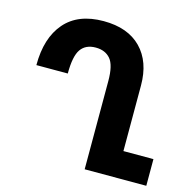

<svg xmlns="http://www.w3.org/2000/svg" viewBox="-106 -831 946 939"><g transform="rotate(15 367.5 -362.0)"><path d="M715 -135V0H403V-447Q403 -527 376.5 -558Q350 -589 302 -589Q251 -589 226.5 -554Q202 -519 202 -431H43Q43 -569 110 -646.5Q177 -724 306 -724Q429 -724 496 -655.5Q563 -587 563 -467V-135Z"/></g></svg>

Font: Noto Sans Armenian SemiCondensed ExtraBold
Style: Regular
Weight: 800
Width: 4
Designer: Monotype Design Team
Foundry: Monotype Imaging Inc.
Version: Version 2.008; ttfautohint (v1.8.4.7-5d5b)